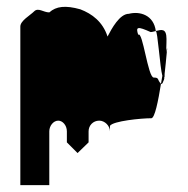

<svg xmlns="http://www.w3.org/2000/svg" viewBox="-20 -725 546 557"><path d="M39 -188H123V-344C123 -360 135 -375 149 -375C162 -375 174 -361 174 -344V-312L205 -281L237 -312V-344C237 -361 250 -375 268 -375C284 -375 299 -360 299 -344V-360C308 -374 390 -382 419 -382C429 -382 439 -432 447 -482C435 -494 443 -500 426 -500C409 -500 394 -637 381 -624C373 -648 379 -649 417 -632C422 -632 427 -634 432 -635C426 -682 385 -693 354 -685C327 -685 304 -642 292 -619C278 -662 247 -685 213 -698C170 -710 143 -707 123 -689C106 -689 91 -704 79 -692C67 -680 39 -665 39 -648ZM432 -634C437 -639 444 -530 451 -505C450 -497 448 -490 447 -482C449 -480 452 -483 454 -490C455 -491 456 -494 457 -499L456 -498V-500H457C458 -504 457 -509 458 -515C462 -548 465 -591 465 -580C465 -589 464 -585 462 -573C463 -595 463 -612 463 -612C463 -644 448 -639 432 -635ZM457 -500C457 -500 457 -499 457 -499C457 -499 457 -500 457 -500Z"/></svg>

Font: bitstorm
Style: excn
Weight: 400
Version: Version 0.2